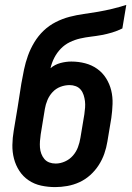

<svg xmlns="http://www.w3.org/2000/svg" viewBox="-20 -755 540 783"><path d="M205 8Q176 8 148 2Q120 -4 97 -19.5Q74 -35 59 -58Q44 -81 37 -108Q30 -135 30.5 -164Q31 -193 36 -222L52 -318Q56 -342 59.5 -366Q63 -390 67 -414Q72 -443 78 -471.5Q84 -500 94 -528Q104 -556 120 -582.5Q136 -609 158 -630Q180 -651 207.5 -665Q235 -679 264 -686.5Q293 -694 322 -698Q351 -702 380 -707Q409 -712 438 -719Q467 -726 495 -735L479 -639Q459 -629 437.5 -622.5Q416 -616 394 -612Q372 -608 350.5 -605.5Q329 -603 307 -598Q285 -593 264.5 -583Q244 -573 228 -556.5Q212 -540 201.5 -519.5Q191 -499 186 -477Q204 -492 226.5 -498Q249 -504 271 -504Q300 -504 327 -497Q354 -490 376 -474.5Q398 -459 412.5 -436Q427 -413 433.5 -386.5Q440 -360 439 -331Q438 -302 434 -274L418 -178Q414 -153 405.5 -128.5Q397 -104 382.5 -81.5Q368 -59 348 -41Q328 -23 304 -12Q280 -1 254.5 3.5Q229 8 205 8ZM207 -88Q226 -88 245 -96.5Q264 -105 277.5 -120.5Q291 -136 298 -155Q305 -174 308 -193L324 -289Q326 -303 327 -316.5Q328 -330 326.5 -342.5Q325 -355 321 -367.5Q317 -380 309 -389.5Q301 -399 289 -403.5Q277 -408 264 -408Q245 -408 226.5 -401Q208 -394 194.5 -379.5Q181 -365 173.5 -347Q166 -329 163 -311L146 -207Q144 -193 143 -179.5Q142 -166 143 -153Q144 -140 148.5 -128Q153 -116 161 -106.5Q169 -97 181 -92.5Q193 -88 207 -88Z"/></svg>

Font: Iosevka Gothic
Style: Bold Italic
Weight: 700
Italic angle: -9°
Monospace: yes
Designer: Belleve Invis
Foundry: Belleve Invis
Version: Version 15.5.1; ttfautohint (v1.8.4)